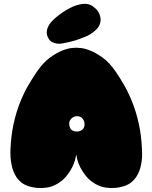

<svg xmlns="http://www.w3.org/2000/svg" viewBox="-20 -968 786 990"><path d="M622 -9Q598 -1 572 1Q550 3 523.5 -1Q497 -5 471 -20Q442 -37 423.5 -60Q405 -83 394 -105Q383 -127 378.5 -145Q374 -163 373 -171Q372 -163 367.5 -145Q363 -127 352 -105Q341 -83 322.5 -60Q304 -37 275 -20Q249 -5 222.5 -1Q196 3 174 1Q148 -1 124 -9Q104 -16 89.5 -27.5Q75 -39 65.5 -53.5Q56 -68 49.5 -84.5Q43 -101 40 -117Q32 -155 34 -198Q37 -269 50 -328.5Q63 -388 82.5 -437.5Q102 -487 125 -526.5Q148 -566 170 -598Q203 -646 237.5 -671Q272 -696 301.5 -707.5Q331 -719 350.5 -720.5Q370 -722 373 -722Q376 -722 395.5 -720.5Q415 -719 444.5 -707.5Q474 -696 509 -671Q544 -646 577 -598Q599 -566 621.5 -526.5Q644 -487 663.5 -437.5Q683 -388 696 -328.5Q709 -269 712 -198Q715 -155 707 -117Q704 -101 697.5 -84.5Q691 -68 681 -53.5Q671 -39 656.5 -27.5Q642 -16 622 -9ZM242 -852Q250 -862 265.5 -875.5Q281 -889 299 -901.5Q317 -914 336.5 -924.5Q356 -935 372 -940Q394 -947 410.5 -948Q427 -949 438.5 -945.5Q450 -942 458.5 -935.5Q467 -929 475 -922Q483 -914 490 -901Q497 -888 498.5 -873Q500 -858 494 -841.5Q488 -825 469 -809Q448 -790 420 -778.5Q392 -767 366 -759Q336 -750 306 -745Q290 -741 275 -743Q262 -745 249 -751Q236 -757 228 -774Q220 -789 221 -803Q222 -817 227 -828Q232 -840 242 -852ZM377 -369Q360 -369 347.5 -356Q335 -343 337 -327Q339 -306 349.5 -298Q360 -290 377 -290Q394 -290 405 -300Q416 -310 416 -327Q416 -343 406 -356Q396 -369 377 -369Z"/></svg>

Font: Sniglet
Style: ExtraBold
Weight: 800
Version: Version 2.000; ttfautohint (v0.95) -l 8 -r 50 -G 200 -x 14 -